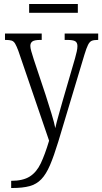

<svg xmlns="http://www.w3.org/2000/svg" viewBox="-20 -704 512 962"><path d="M36 202Q95 202 129 180.5Q163 159 184 115Q205 71 226 1L72 -449Q63 -473 56 -485Q49 -497 38.5 -500.5Q28 -504 8 -504H5V-536H189V-504H183Q153 -504 142.5 -496.5Q132 -489 132 -474Q132 -464 136.5 -448Q141 -432 149 -407L209 -227Q225 -177 238.5 -133Q252 -89 257 -62Q263 -90 273 -124.5Q283 -159 294 -199L356 -412Q361 -430 364.5 -445.5Q368 -461 368 -473Q368 -490 357.5 -497Q347 -504 316 -504H304V-536H472V-504H469Q450 -504 439.5 -499.5Q429 -495 421 -479Q413 -463 403 -430L272 6Q250 78 230.5 123.5Q211 169 187 194Q163 219 128.5 228.5Q94 238 41 238H36ZM126 -640V-684H370V-640Z"/></svg>

Font: Noto Serif Condensed Light
Style: Regular
Weight: 300
Width: 3
Designer: Monotype Design Team
Foundry: Monotype Imaging Inc.
Version: Version 2.013